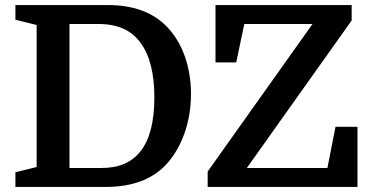

<svg xmlns="http://www.w3.org/2000/svg" viewBox="-20 -740 1473 760"><path d="M41 -662 125 -641V-79L41 -58V0H398C501 0 581 -29 636 -87C699 -154 736 -256 736 -368C736 -475 702 -572 639 -636C584 -692 506 -720 407 -720H41ZM957 -75 1372 -659V-720H833V-493H915L947 -645H1217L802 -61V0H1395V-238H1308L1276 -75ZM255 -645H370C447 -645 500 -620 536 -571C573 -521 591 -449 591 -354C591 -257 572 -186 536 -141C501 -97 452 -75 380 -75H255Z"/></svg>

Font: Domine
Style: Bold
Weight: 700
Designer: Pablo Impallari, Rodrigo Fuenzalida, Brenda Gallo
Foundry: Pablo Impallari, Rodrigo Fuenzalida, Brenda Gallo
Version: Version 2.000